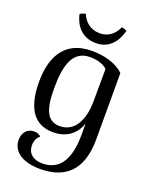

<svg xmlns="http://www.w3.org/2000/svg" viewBox="-171 -803 881 1124"><g transform="rotate(20 269.5 -241.5)"><path d="M278 -635C219 -635 180 -671 164 -714C151 -712 140 -709 129 -700C142 -641 183 -573 277 -573C359 -573 403 -632 421 -702C411 -707 399 -711 389 -713C371 -673 338 -635 278 -635ZM220 231C365 231 472 162 472 -45V-457C424 -505 343 -523 274 -523C88 -523 42 -381 42 -248C42 -69 111 3 219 3C301 3 358 -39 382 -111V-41C382 110 332 196 223 196C167 196 130 168 130 115C130 90 139 68 158 53C150 42 135 36 114 36C76 36 46 66 46 112C46 195 127 231 220 231ZM244 -44C171 -44 138 -99 138 -239C138 -366 158 -485 274 -485C319 -485 360 -473 382 -450L381 -248C381 -146 344 -44 244 -44Z"/></g></svg>

Font: Arima Koshi Medium
Style: Regular
Weight: 500
Designer: Joana Correia and Natanael Gama
Foundry: NDISCOVER
Version: Version 1.019;PS 001.019;hotconv 1.0.88;makeotf.lib2.5.64775